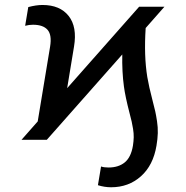

<svg xmlns="http://www.w3.org/2000/svg" viewBox="-20 -573 762 787"><path d="M171.9 0H68.2L134.6 -75.3L185.4 -382.1Q193.2 -430 174.9 -450.8Q156.6 -471.6 115.1 -471.6Q99.1 -471.6 83.1 -467.3L95.9 -544Q128.6 -552.6 154.1 -552.6Q225.9 -552.6 261.4 -507.6Q296.9 -462.7 283.4 -382.1L255.3 -211.6L550.4 -545.5H654.1L577.1 -458.1Q569.6 -344.5 583.8 -257.1Q590.2 -218.8 605.1 -161.9Q612.9 -132.1 616.3 -116.8Q619.7 -101.6 623.6 -76.3Q627.5 -51.1 626.8 -27.2Q626.1 -3.2 621.4 24.1Q608 104.8 557.5 149.7Q507.1 194.6 435.4 194.6Q408.4 194.6 381.4 186.1L394.2 109.4Q405.9 113.6 424.7 113.6Q465.6 113.6 491.3 92.7Q517 71.7 524.9 24.1Q527.7 6 528.1 -10.3Q528.4 -26.6 525.4 -44.7Q522.4 -62.9 519.7 -74.8Q517 -86.6 511 -109.4Q493.6 -176.5 487.9 -218.8Q479.8 -278.4 481.2 -349.8Z"/></svg>

Font: Karasuma Gothic
Style: Italic
Weight: 400
Italic angle: -9.39999°
Designer: Rasmus Andersson / Ryoko Nishizuka
Foundry: Genbu
Version: Version 1.00